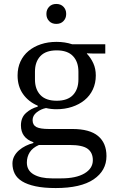

<svg xmlns="http://www.w3.org/2000/svg" viewBox="-20 -740 587 972"><path d="M262 212Q202 212 160 203Q118 194 92 178Q66 162 54.5 139Q43 116 43 88Q43 68 52 51Q61 34 76 21Q91 8 110 -1.5Q129 -11 149 -16V-20Q86 -42 86 -105Q86 -145 111.5 -168Q137 -191 171 -200V-205Q124 -225 96.5 -264Q69 -303 69 -358Q69 -397 83.5 -428.5Q98 -460 124.5 -482Q151 -504 187 -516Q223 -528 266 -528Q309 -528 345 -516H513V-469H452L420 -470V-468Q440 -447 452.5 -419.5Q465 -392 465 -358Q465 -319 450 -287Q435 -255 408 -233Q381 -211 344.5 -199Q308 -187 266 -187Q238 -187 213 -193Q187 -188 166 -171.5Q145 -155 145 -132Q145 -107 164 -97Q183 -87 228 -87H346Q434 -87 476.5 -51.5Q519 -16 519 50Q519 124 454 168Q389 212 262 212ZM267 -230Q322 -230 349.5 -259Q377 -288 377 -338V-377Q377 -427 349.5 -456Q322 -485 267 -485Q212 -485 184.5 -456Q157 -427 157 -377V-338Q157 -288 184.5 -259Q212 -230 267 -230ZM116 83Q116 123 150.5 143Q185 163 243 163H290Q365 163 407.5 138Q450 113 450 71Q450 33 424 13.5Q398 -6 333 -6H177Q145 8 130.5 31Q116 54 116 83ZM265 -619Q242 -619 228.5 -633.5Q215 -648 215 -668V-671Q215 -691 228.5 -705.5Q242 -720 265 -720Q288 -720 301.5 -705.5Q315 -691 315 -671V-668Q315 -648 301.5 -633.5Q288 -619 265 -619Z"/></svg>

Font: IBM Plex Serif
Style: Regular
Weight: 400
Designer: Mike Abbink, Paul van der Laan, Pieter van Rosmalen
Foundry: Bold Monday
Version: Version 3.001